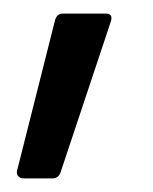

<svg xmlns="http://www.w3.org/2000/svg" viewBox="-20 -176 224 282"><path d="M5 75 61 -147Q64 -156 72 -156H136Q146 -156 143 -145L69 77Q66 86 57 86H14Q10 86 7 83Q4 80 5 75Z"/></svg>

Font: Barlow Condensed Medium
Style: Italic
Weight: 500
Width: 3
Italic angle: -7°
Designer: Jeremy Tribby
Foundry: Tribby Type
Version: Version 1.408